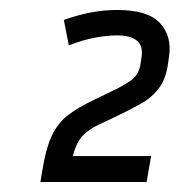

<svg xmlns="http://www.w3.org/2000/svg" viewBox="-20 -810 360 385"><path d="M283 -497 274 -445H61L65 -469Q72 -512 83.5 -537Q95 -562 115 -578Q135 -594 169 -610L204 -627Q228 -638 243.5 -649.5Q259 -661 262 -683L264 -697Q270 -739 214 -739Q195 -739 170.5 -734.5Q146 -730 118 -719L108 -770Q136 -780 162 -785Q188 -790 215 -790Q277 -790 301 -763.5Q325 -737 319 -697L317 -683Q313 -652 298.5 -633Q284 -614 262.5 -602Q241 -590 214 -577L180 -561Q158 -551 145.5 -537.5Q133 -524 126 -497Z"/></svg>

Font: Inria Sans Light
Style: Italic
Weight: 300
Italic angle: -10°
Designer: Black Foundry Team
Foundry: Black Foundry
Version: Version 1.2; ttfautohint (v1.8.3)